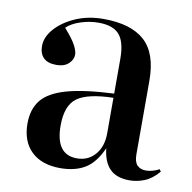

<svg xmlns="http://www.w3.org/2000/svg" viewBox="-66 -595 674 675"><g transform="rotate(10 271.0 -257.5)"><path d="M191 14Q125 14 88 -21.5Q51 -57 51 -121Q51 -172 77 -204.5Q103 -237 164.5 -254.5Q226 -272 333 -277V-401Q333 -461 310.5 -487Q288 -513 236 -513Q204 -513 172 -502.5Q140 -492 123 -475Q153 -441 163.5 -421Q174 -401 174 -388Q174 -370 158.5 -355.5Q143 -341 115 -341Q84 -341 69 -356Q54 -371 54 -398Q54 -430 80.5 -460Q107 -490 151.5 -509.5Q196 -529 251 -529Q349 -529 398 -485Q447 -441 447 -343V-80Q447 -53 458.5 -41.5Q470 -30 489 -30Q512 -30 537 -43L542 -35Q518 -7 491.5 3.5Q465 14 439 14Q392 14 368 -10.5Q344 -35 339 -83Q315 -29 279.5 -7.5Q244 14 191 14ZM243 -30Q283 -30 308 -59Q333 -88 333 -135V-262Q242 -260 204.5 -233Q167 -206 167 -134Q167 -30 243 -30Z"/></g></svg>

Font: Literata 72pt Medium
Style: Regular
Weight: 500
Designer: Latin by Veronika Burian and Jose Scaglione. Greek by Irene Vlachou. Cyrillic by Vera Evstafieva.
Foundry: TypeTogether
Version: Version 3.002